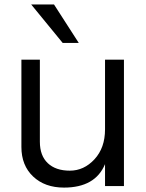

<svg xmlns="http://www.w3.org/2000/svg" viewBox="-20 -812 658 863"><path d="M76.2 -151.4V-543.9H159.2V-174.8Q159.2 -112.3 194.8 -78.6Q230.5 -44.9 293.9 -44.9Q357.4 -44.9 404.8 -96.2Q452.1 -147.5 452.1 -230.5V-543.9H537.1V24.4H452.1V-74.2Q408.2 31.2 267.6 31.2Q181.6 31.2 128.9 -18.6Q76.2 -68.4 76.2 -151.4ZM120.1 -792H222.7L334 -619.1H261.7Z"/></svg>

Font: GenEi M Gothic v2 Regular
Style: Regular
Weight: 400
Version: Version 2.0